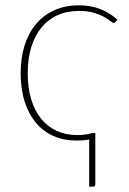

<svg xmlns="http://www.w3.org/2000/svg" viewBox="-20 -521 484 720"><path d="M314.5 2Q303 4.5 291 5.2Q279 6 266.5 6Q219 6 180.5 -11Q142 -28 114.8 -60.5Q87.5 -93 72.5 -140Q57.5 -187 57.5 -246.5Q57.5 -303.5 72.2 -350.5Q87 -397.5 115 -430.8Q143 -464 183.5 -482.5Q224 -501 276 -501Q322 -501 358 -486.2Q394 -471.5 420 -447.5L413.5 -439Q412 -437.5 410.5 -436.2Q409 -435 406.5 -435Q402.5 -435 394 -442Q385.5 -449 370.5 -457.5Q355.5 -466 332.5 -473Q309.5 -480 277 -480Q231 -480 195.2 -463.8Q159.5 -447.5 134.8 -417Q110 -386.5 97 -343.5Q84 -300.5 84 -246.5Q84 -191 97.2 -147.8Q110.5 -104.5 134.8 -75Q159 -45.5 193.2 -30Q227.5 -14.5 269.5 -14.5Q284 -14.5 294 -15.8Q304 -17 310.8 -18.2Q317.5 -19.5 321.5 -20.8Q325.5 -22 328 -22H337.5V169.5Q337.5 179 328 179H314.5Z"/></svg>

Font: Lato 2
Style: Regular
Weight: 200
Designer: Lukasz Dziedzic with Adam Twardoch and Botio Nikoltchev
Foundry: tyPoland Lukasz Dziedzic
Version: Version 2.015; 2015-08-06; http://www.latofonts.com/